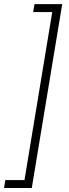

<svg xmlns="http://www.w3.org/2000/svg" viewBox="-37 -787 339 949"><path d="M-17.1 142.1 -10.7 103H84L221.2 -727.5H127L133.3 -766.6H270.5L120.1 142.1Z"/></svg>

Font: Inter 28pt ExtraLight
Style: Italic
Weight: 250
Italic angle: -9.3988°
Designer: Rasmus Andersson
Foundry: rsms
Version: Version 4.001;git-66647c0bb